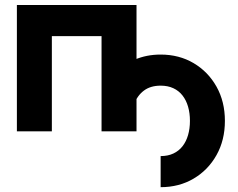

<svg xmlns="http://www.w3.org/2000/svg" viewBox="-20 -528 958 772"><path d="M625.9 -183.6Q654.9 -183.6 677 -173.3Q699.1 -163 713.9 -144Q728.7 -125 736.2 -99.1Q743.7 -73.1 743.7 -42Q743.7 -11 736.2 15Q728.7 41 713.9 60Q699.1 79 677 89.3Q654.9 99.6 625.9 99.6V224.6Q700.3 224.6 758.6 190.1Q816.9 155.7 850.6 95.5Q884.3 35.4 884.3 -42Q884.3 -119.3 850.6 -179.5Q816.9 -239.6 758.6 -274.1Q700.3 -308.6 625.9 -308.6Q569.2 -308.6 521.5 -288.1Q473.7 -267.7 439 -231.2L519.3 -108.8Q531.9 -143.6 558.5 -163.6Q585.1 -183.6 625.9 -183.6ZM47.9 -507.8V0H188.5V-382.8H388.3V0H528.9V-507.8H430.5H146.3Z"/></svg>

Font: Giphurs SC
Style: Regular
Weight: 400
Version: Version 0.920